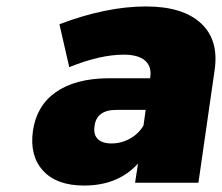

<svg xmlns="http://www.w3.org/2000/svg" viewBox="-20 -572 695 601"><path d="M83 -162.1Q94.2 -240.7 154.3 -283.2Q214.4 -325.7 316.9 -327.1H450.2V-329.1Q455.6 -363.3 434.3 -382.1Q413.1 -400.9 367.2 -400.9Q293.5 -400.9 196.8 -361.8L166 -496.1Q312.5 -551.8 437 -551.8Q551.8 -551.8 608.6 -499.5Q665.5 -447.3 651.9 -353L601.1 0H402.8L412.1 -60.1Q349.6 8.8 243.2 8.8Q157.2 8.8 114.7 -37.8Q72.3 -84.5 83 -162.1ZM275.9 -176.8Q272 -150.9 285.9 -137Q299.8 -123 329.1 -123Q359.9 -123 387 -138.2Q414.1 -153.3 429.2 -179.2L436 -228H344.2Q281.7 -228 275.9 -176.8Z"/></svg>

Font: Trueno ExtraBold
Style: Italic
Weight: 800
Designer: Julieta Ulanovsky
Foundry: Julieta Ulanovsky
Version: Version 3.001b | FøM Fix